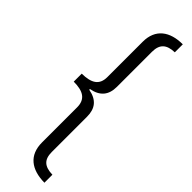

<svg xmlns="http://www.w3.org/2000/svg" viewBox="-385 -782 1139 1139"><g transform="rotate(45 185.0 -212.5)"><path d="M332 368V301C265 299 234 273 234 208V-88C234 -156 202 -197 130 -210V-216C201 -229 234 -270 234 -338V-632C234 -697 266 -724 332 -726V-793C224 -793 153 -742 153 -636V-339C153 -272 111 -247 31 -246V-179C111 -179 153 -153 153 -85V209C153 316 222 367 332 368Z"/></g></svg>

Font: Noto Sans Kannada Condensed
Style: Regular
Weight: 400
Width: 3
Designer: Jelle Bosma - Monotype Design Team
Foundry: Monotype Imaging Inc.
Version: Version 2.005